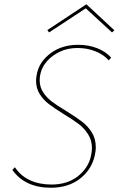

<svg xmlns="http://www.w3.org/2000/svg" viewBox="-20 -873 556 900"><path d="M411 -179Q411 -215 393 -243.5Q375 -272 348.5 -292Q322 -312 279 -338Q236 -365 210 -384.5Q184 -404 166.5 -431.5Q149 -459 149 -495Q149 -510 154 -532Q167 -587 219.5 -625Q272 -663 346 -663Q394 -663 434.5 -647.5Q475 -632 501 -603L490 -590Q466 -617 427.5 -632.5Q389 -648 343 -648Q298 -648 261.5 -631Q225 -614 201 -587Q177 -560 170 -529Q166 -514 166 -497Q166 -465 182.5 -440Q199 -415 223.5 -396.5Q248 -378 290 -353Q336 -324 363.5 -303.5Q391 -283 410 -253Q429 -223 429 -183Q429 -163 423 -139Q407 -75 353 -34Q299 7 218 7Q157 7 111.5 -14.5Q66 -36 38 -77L50 -89Q76 -49 120 -28.5Q164 -8 221 -8Q295 -8 344 -46Q393 -84 406 -140Q411 -163 411 -179ZM505 -721 382 -834 210 -721 202 -732 385 -853 516 -731Z"/></svg>

Font: Ysabeau Thin
Style: Italic
Weight: 200
Italic angle: -12°
Designer: Christian Thalmann (Catharsis Fonts)
Version: Version 0.003